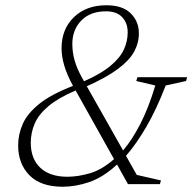

<svg xmlns="http://www.w3.org/2000/svg" viewBox="-20 -700 732 730"><path d="M466.5 0 425 -74.5Q372.5 -26 320.2 -8Q268 10 218.5 10Q134.5 10 91.8 -33.8Q49 -77.5 49 -147Q49 -189 66.5 -228.8Q84 -268.5 129.2 -305Q174.5 -341.5 257.5 -373.5Q233.5 -418 223.8 -452.5Q214 -487 214 -516Q214 -589 260.8 -634.5Q307.5 -680 384.5 -680Q446 -680 477 -649.2Q508 -618.5 508 -573.5Q508 -536.5 489.8 -503.2Q471.5 -470 428.2 -437.8Q385 -405.5 310 -372L448 -128Q481.5 -167 513 -227.8Q544.5 -288.5 570.5 -375L498 -392L502.5 -406.5H691.5L687.5 -392L610 -375Q574.5 -283 536 -217.2Q497.5 -151.5 459 -107.5L500 -35L592 -14L588 0ZM291.5 -405 299.5 -391Q364 -419.5 400.2 -449.8Q436.5 -480 451 -511.8Q465.5 -543.5 465.5 -577Q465.5 -612.5 444.5 -634.8Q423.5 -657 383 -657Q323.5 -657 289.2 -622Q255 -587 255 -533Q255 -501.5 263.5 -471Q272 -440.5 291.5 -405ZM97 -157Q97 -96.5 133.2 -62.2Q169.5 -28 236.5 -28Q276 -28 321.8 -41.2Q367.5 -54.5 413.5 -95L267.5 -356Q201 -327.5 163.8 -296Q126.5 -264.5 111.8 -229.8Q97 -195 97 -157Z"/></svg>

Font: Newsreader Text Light
Style: Italic
Weight: 300
Italic angle: -17°
Designer: Hugues Gentile
Foundry: Production Type
Version: Version 1.001